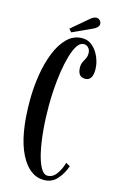

<svg xmlns="http://www.w3.org/2000/svg" viewBox="-127 -879 584 942"><g transform="rotate(15 165.0 -408.0)"><path d="M196.5 10Q122.5 10 76.2 -82Q30 -174 30 -349Q30 -414.5 40.2 -478.8Q50.5 -543 71.5 -595.5Q92.5 -648 124.8 -679.5Q157 -711 200.5 -711Q231.5 -711 254 -690.5Q276.5 -670 289 -639.2Q301.5 -608.5 301.5 -578Q301.5 -522 264 -522Q243.5 -522 234.5 -535Q225.5 -548 225.5 -570.5Q225.5 -586.5 231.2 -597.8Q237 -609 242.8 -620.2Q248.5 -631.5 248.5 -647Q248.5 -664 238.5 -674.5Q228.5 -685 215.5 -685Q196 -685 181.5 -662.8Q167 -640.5 156.5 -603.5Q146 -566.5 139.2 -522.2Q132.5 -478 129.5 -433Q126.5 -388 126.5 -350Q126.5 -284 132 -223.8Q137.5 -163.5 148 -116.5Q158.5 -69.5 173.8 -42.2Q189 -15 208.5 -15Q236 -15 255 -42.2Q274 -69.5 281.5 -100L303 -88Q289 -48 263 -19Q237 10 196.5 10ZM139.5 -724.5 126 -739.5 212.5 -813Q228.5 -826 241.5 -826Q255.5 -826 263.5 -812Q266.5 -806.5 266.5 -800.5Q266.5 -791 258.2 -782.8Q250 -774.5 237.5 -769.5Z"/></g></svg>

Font: Imbue 50pt Medium
Style: Regular
Weight: 500
Designer: Tyler Finck
Foundry: Etcetera Type Company
Version: Version 1.102; ttfautohint (v1.8.3)